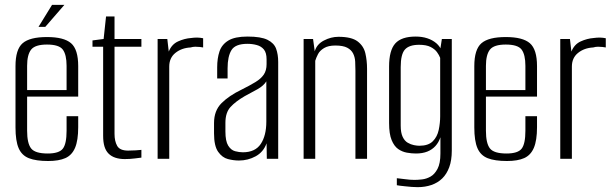

<svg xmlns="http://www.w3.org/2000/svg" viewBox="-20 -656 2523 793"><path d="M179 9Q129 9 99.5 -2.5Q70 -14 57 -44Q44 -74 44 -130V-383Q44 -452 73.5 -477.5Q103 -503 174 -503Q244 -503 273.5 -477.5Q303 -452 303 -383V-257H92V-116Q92 -64 108.5 -43Q125 -22 177 -22Q224 -22 239.5 -42Q255 -62 255 -116V-176H303V-131Q303 -76 290 -45.5Q277 -15 250 -3Q223 9 179 9ZM92 -284H255V-384Q255 -430 239.5 -451Q224 -472 174 -472Q125 -472 108.5 -451Q92 -430 92 -384ZM139 -545 195 -636H246L167 -545Z M495 1Q474 1 457 -4.5Q440 -10 428.5 -21.5Q417 -33 411.5 -51Q406 -69 406 -95V-463H362V-489L408 -495L418 -588H453V-495H564V-463H453V-103Q453 -73 464 -53.5Q475 -34 509 -34Q524 -34 540 -35Q556 -36 564 -37V-5Q555 -4 536 -1.5Q517 1 495 1Z M631 0V-495H671L677 -443Q689 -473 715.5 -485Q742 -497 769 -499Q796 -503 819 -498V-460Q814 -461 805.5 -462Q797 -463 787 -463Q777 -463 767 -460Q730 -458 704.5 -437.5Q679 -417 679 -381V0Z M967 7Q945 7 921.5 1Q898 -5 881 -29Q864 -53 864 -105V-148Q864 -199 895 -230Q926 -261 978 -286Q1012 -303 1035 -317Q1058 -331 1069.5 -348Q1081 -365 1081 -391V-411Q1081 -438 1070 -451.5Q1059 -465 1040.5 -470Q1022 -475 1002 -475Q952 -475 936 -449Q920 -423 920 -374V-332H877V-378Q877 -415 886.5 -443.5Q896 -472 923 -488.5Q950 -505 1002 -505Q1058 -505 1085 -491.5Q1112 -478 1120.5 -454.5Q1129 -431 1129 -400V0H1082L1081 -64Q1068 -28 1036 -10.5Q1004 7 967 7ZM983 -27Q1034 -27 1057 -61.5Q1080 -96 1080 -154V-320Q1069 -302 1043.5 -287.5Q1018 -273 991 -259Q953 -237 932 -214Q911 -191 911 -149V-113Q911 -73 922.5 -54.5Q934 -36 951 -31.5Q968 -27 983 -27Z M1234 0V-495H1273L1280 -444Q1288 -473 1317.5 -488.5Q1347 -504 1378 -504Q1432 -504 1457 -485Q1482 -466 1489 -436Q1496 -406 1496 -372V0H1448V-364Q1448 -383 1447 -401.5Q1446 -420 1438.5 -435Q1431 -450 1414 -459Q1397 -468 1365 -468Q1336 -468 1318.5 -457.5Q1301 -447 1293.5 -432.5Q1286 -418 1282 -405V0Z M1705 117Q1694 117 1680.5 116Q1667 115 1654 113.5Q1641 112 1631.5 111Q1622 110 1619 109V80Q1631 81 1652.5 84Q1674 87 1692 87Q1705 87 1723 85Q1741 83 1758 73.5Q1775 64 1787 41.5Q1799 19 1799 -22V-89Q1792 -68 1778.5 -53Q1765 -38 1745 -30Q1725 -22 1698 -22Q1680 -22 1660.5 -25.5Q1641 -29 1624.5 -40.5Q1608 -52 1597.5 -77.5Q1587 -103 1587 -148V-381Q1587 -448 1612.5 -476.5Q1638 -505 1697 -505Q1723 -505 1744.5 -498Q1766 -491 1782 -477.5Q1798 -464 1806 -442L1797 -443L1805 -495H1846V-34Q1846 6 1835.5 34.5Q1825 63 1806.5 81Q1788 99 1762 108Q1736 117 1705 117ZM1712 -54Q1749 -54 1767.5 -72.5Q1786 -91 1792 -119.5Q1798 -148 1798 -176V-417Q1794 -428 1785 -440.5Q1776 -453 1758.5 -462Q1741 -471 1711 -471Q1670 -471 1652.5 -451.5Q1635 -432 1635 -379V-137Q1635 -108 1643 -91Q1651 -74 1664 -66.5Q1677 -59 1690 -56.5Q1703 -54 1712 -54Z M2074 9Q2024 9 1994.5 -2.5Q1965 -14 1952 -44Q1939 -74 1939 -130V-383Q1939 -452 1968.5 -477.5Q1998 -503 2069 -503Q2139 -503 2168.5 -477.5Q2198 -452 2198 -383V-257H1987V-116Q1987 -64 2003.5 -43Q2020 -22 2072 -22Q2119 -22 2134.5 -42Q2150 -62 2150 -116V-176H2198V-131Q2198 -76 2185 -45.5Q2172 -15 2145 -3Q2118 9 2074 9ZM1987 -284H2150V-384Q2150 -430 2134.5 -451Q2119 -472 2069 -472Q2020 -472 2003.5 -451Q1987 -430 1987 -384Z M2294 0V-495H2334L2340 -443Q2352 -473 2378.5 -485Q2405 -497 2432 -499Q2459 -503 2482 -498V-460Q2477 -461 2468.5 -462Q2460 -463 2450 -463Q2440 -463 2430 -460Q2393 -458 2367.5 -437.5Q2342 -417 2342 -381V0Z"/></svg>

Font: Alumni Sans Light
Style: Regular
Weight: 300
Version: Version 1.018